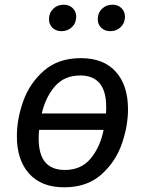

<svg xmlns="http://www.w3.org/2000/svg" viewBox="-20 -787 618 819"><path d="M526 -321Q526 -248 499 -171.5Q472 -95 411 -41.5Q350 12 254 12Q157 12 104.5 -46Q52 -104 52 -206Q52 -280 79.5 -356.5Q107 -433 168 -486Q229 -539 325 -539Q422 -539 474 -481Q526 -423 526 -321ZM158 -303H432Q433 -313 433 -331Q433 -465 322 -465Q255 -465 215 -419.5Q175 -374 158 -303ZM422 -233H147Q145 -220 145 -196Q145 -128 173 -95Q201 -62 257 -62Q326 -62 366.5 -110.5Q407 -159 422 -233ZM189 -705Q189 -732 207 -749.5Q225 -767 252 -767Q275 -767 290 -752.5Q305 -738 305 -716Q305 -689 287 -671.5Q269 -654 242 -654Q219 -654 204 -668.5Q189 -683 189 -705ZM397 -705Q397 -732 415 -749.5Q433 -767 460 -767Q483 -767 498 -752.5Q513 -738 513 -716Q513 -689 495 -671.5Q477 -654 450 -654Q427 -654 412 -668.5Q397 -683 397 -705Z"/></svg>

Font: FiraGO
Style: Italic
Weight: 400
Italic angle: -8°
Designer: bBox Type GmbH
Foundry: bBox Type GmbH
Version: Version 1.001